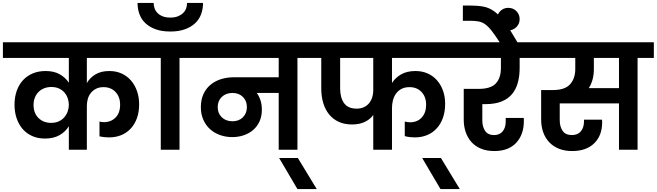

<svg xmlns="http://www.w3.org/2000/svg" viewBox="-41 -1031 4522 1322"><path d="M433 -162Q410 -124 369 -100.5Q328 -77 268 -77Q220 -77 181.5 -94Q143 -111 116 -141.5Q89 -172 74 -215Q59 -258 59 -310Q59 -362 74 -405Q89 -448 117 -478.5Q145 -509 184.5 -525.5Q224 -542 273 -542Q331 -542 370.5 -519.5Q410 -497 433 -461V-632H-21V-740H996V-632H557V-459Q578 -496 616.5 -519Q655 -542 712 -542Q759 -542 797 -524.5Q835 -507 861.5 -476Q888 -445 902.5 -403.5Q917 -362 917 -313Q917 -259 901.5 -216.5Q886 -174 858 -144.5Q830 -115 792.5 -100Q755 -85 710 -85Q675 -85 644 -92V-194Q651 -192 659 -191Q667 -190 675 -190Q723 -190 754.5 -221.5Q786 -253 786 -310Q786 -364 754.5 -397.5Q723 -431 672 -431Q642 -431 620.5 -420Q599 -409 584.5 -391Q570 -373 563.5 -349.5Q557 -326 557 -301V0H433ZM311 -185Q342 -185 365 -196Q388 -207 403 -225Q418 -243 425.5 -265Q433 -287 433 -309Q433 -332 425.5 -354Q418 -376 403 -393.5Q388 -411 365.5 -421.5Q343 -432 312 -432Q286 -432 264 -423.5Q242 -415 225.5 -399Q209 -383 199.5 -360Q190 -337 190 -309Q190 -252 224 -218.5Q258 -185 311 -185Z M1066 -632H955V-740H1306V-632H1195V0H1066ZM1132 -814Q1073 -814 1030.5 -829.5Q988 -845 960 -871.5Q932 -898 919 -934Q906 -970 906 -1011H1017Q1017 -991 1023.5 -973Q1030 -955 1044 -941Q1058 -927 1079.5 -918.5Q1101 -910 1132 -910Q1162 -910 1183.5 -918.5Q1205 -927 1219.5 -941Q1234 -955 1240.5 -973Q1247 -991 1247 -1011H1357Q1357 -970 1344 -934Q1331 -898 1303 -871.5Q1275 -845 1232.5 -829.5Q1190 -814 1132 -814Z M1560 -196Q1604 -196 1631.5 -223.5Q1659 -251 1659 -294Q1659 -336 1631.5 -363.5Q1604 -391 1560 -391Q1515 -391 1486.5 -364Q1458 -337 1458 -293Q1458 -250 1486.5 -223Q1515 -196 1560 -196ZM1266 -740H2118V-632H2007V0H1878V-391H1727Q1743 -369 1752.5 -340.5Q1762 -312 1762 -276Q1762 -230 1746 -195Q1730 -160 1702 -136Q1674 -112 1637 -99.5Q1600 -87 1558 -87Q1514 -87 1474.5 -101Q1435 -115 1405.5 -141.5Q1376 -168 1359 -206.5Q1342 -245 1342 -293Q1342 -344 1359.5 -382.5Q1377 -421 1408 -447Q1439 -473 1480.5 -486Q1522 -499 1569 -499H1878V-632H1266Z M1881 57H2010L2140 271H2007Z M2415 -283Q2443 -283 2464.5 -293Q2486 -303 2500 -320Q2514 -337 2521.5 -359.5Q2529 -382 2529 -408V-632H2301V-422Q2301 -359 2328 -321Q2355 -283 2415 -283ZM2076 -740H3103V-632H2658V-460Q2681 -496 2721 -519Q2761 -542 2820 -542Q2866 -542 2904 -525Q2942 -508 2968.5 -477.5Q2995 -447 3009.5 -406Q3024 -365 3024 -317Q3024 -262 3008.5 -219Q2993 -176 2965 -146Q2937 -116 2899 -100.5Q2861 -85 2816 -85Q2799 -85 2780.5 -87Q2762 -89 2746 -94V-194Q2764 -189 2783 -189Q2832 -189 2862.5 -221.5Q2893 -254 2893 -310Q2893 -364 2861.5 -397.5Q2830 -431 2779 -431Q2747 -431 2724.5 -419.5Q2702 -408 2687 -388Q2672 -368 2665 -342Q2658 -316 2658 -287V0H2529V-239Q2506 -208 2469.5 -191Q2433 -174 2383 -174Q2330 -174 2290.5 -192.5Q2251 -211 2224.5 -244Q2198 -277 2184.5 -322.5Q2171 -368 2171 -422V-632H2076Z M2866 57H2995L3125 271H2992Z M3061 -740H3635V-632H3537V-563Q3537 -508 3524.5 -462Q3512 -416 3484.5 -383Q3457 -350 3412 -332Q3367 -314 3302 -314H3280V-201Q3280 -158 3299.5 -129.5Q3319 -101 3361 -101Q3399 -101 3420 -126.5Q3441 -152 3441 -194V-219H3565Q3566 -212 3566 -207Q3566 -202 3566 -198Q3566 -104 3513 -47.5Q3460 9 3363 9Q3310 9 3270.5 -7.5Q3231 -24 3205 -53Q3179 -82 3165.5 -121.5Q3152 -161 3152 -207V-419H3255Q3338 -419 3373 -456.5Q3408 -494 3408 -563V-632H3061Z M3402 -736Q3369 -787 3345.5 -817.5Q3322 -848 3300 -863.5Q3278 -879 3253.5 -883.5Q3229 -888 3195 -888H3146V-993H3192Q3247 -993 3287.5 -985.5Q3328 -978 3364 -951.5Q3400 -925 3437 -874Q3474 -823 3524 -736H3402Z M3459 -822Q3426 -822 3403.5 -844.5Q3381 -867 3381 -899Q3381 -932 3403.5 -954.5Q3426 -977 3459 -977Q3492 -977 3514.5 -954.5Q3537 -932 3537 -899Q3537 -867 3514.5 -844.5Q3492 -822 3459 -822Z M4048 -556Q4048 -517 4039 -483.5Q4030 -450 4013 -424H4221V-632H4048ZM3594 -740H4461V-632H4349V0H4221V-319H3813V-203Q3813 -159 3833 -130Q3853 -101 3897 -101Q3937 -101 3958.5 -127Q3980 -153 3980 -194V-207H4104Q4105 -201 4105 -195.5Q4105 -190 4105 -188Q4105 -98 4050.5 -44.5Q3996 9 3899 9Q3846 9 3806 -7.5Q3766 -24 3739 -53.5Q3712 -83 3698.5 -122.5Q3685 -162 3685 -209V-411H3766Q3849 -411 3884.5 -451Q3920 -491 3920 -556V-632H3594Z"/></svg>

Font: SVN-Poppins SemiBold
Style: Regular
Weight: 600
Designer: Ninad Kale (Devanagari), Jonny Pinhorn (Latin)
Foundry: Indian Type Foundry
Version: Version 3.002 2017